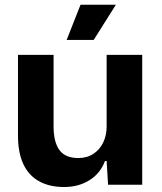

<svg xmlns="http://www.w3.org/2000/svg" viewBox="-20 -763 670 793"><path d="M54.3 -201.9V-536.3H201.3V-241Q201.3 -176 225.5 -143.1Q249.7 -110.3 303.4 -110.3Q339.6 -110.3 366 -127.8Q392.4 -145.3 406.4 -174.7Q420.4 -204.1 420.4 -239.7V-536.3H567.4V0H426.3L420.4 -98.1H413.6Q394.7 -47 349.6 -18.8Q304.6 9.4 245.4 9.4Q183.4 9.4 140.6 -14.8Q97.7 -39 76 -86.1Q54.3 -133.3 54.3 -201.9ZM312.6 -743.4H458.6L367 -598.1H255.3Z"/></svg>

Font: Mona Sans VF XLt
Style: Regular
Weight: 200
Designer: Deni Anggara
Foundry: GitHub
Version: Version 2.000;Glyphs 3.2.3 (3260)